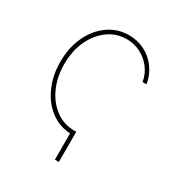

<svg xmlns="http://www.w3.org/2000/svg" viewBox="-169 -670 885 947"><g transform="rotate(30 273.0 -196.5)"><path d="M304.2 -10.7V161.1H281.7V-10.7ZM293 11.7Q226.6 11.7 174.8 -25.4Q123 -62.5 93.3 -126.7Q63.5 -190.9 63.5 -271.5Q63.5 -351.6 93 -415.3Q122.6 -479 174.6 -516.4Q226.6 -553.7 293 -553.7Q341.8 -553.7 382.8 -532.7Q423.8 -511.7 451.4 -474.1Q479 -436.5 487.3 -386.7H464.8Q458 -428.2 433.3 -460.7Q408.7 -493.2 372.3 -512.2Q335.9 -531.2 293 -531.2Q233.9 -531.2 187.3 -497.3Q140.6 -463.4 113.3 -404.8Q85.9 -346.2 85.9 -271.5Q85.9 -198.7 112.3 -139.6Q138.7 -80.6 185.5 -45.7Q232.4 -10.7 293 -10.7Z"/></g></svg>

Font: Inter Thin
Style: Regular
Weight: 250
Designer: Rasmus Andersson
Foundry: rsms
Version: Version 4.001;git-66647c0bb